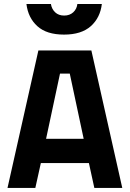

<svg xmlns="http://www.w3.org/2000/svg" viewBox="-20 -930 642 950"><path d="M362.8 -910.2H483.9Q476.1 -842.8 429.7 -800.8Q382.8 -758.8 296.9 -758.8Q210.9 -758.8 165 -800.3Q119.1 -841.8 110.8 -910.2H231.9Q235.8 -885.3 252.9 -869.1Q270 -853 297.4 -853Q324.7 -853 342.3 -869.1Q359.9 -885.3 362.8 -910.2ZM276.9 -565.9 208 -243.2H394L325.2 -565.9ZM17.1 0 169.9 -680.2H432.1L585 0H446.8L419.9 -123H182.1L154.8 0Z"/></svg>

Font: TitilliumWeb-Bold
Style: Bold
Weight: 700
Version: Version 1.001;PS 57.000;hotconv 1.0.70;makeotf.lib2.5.55311